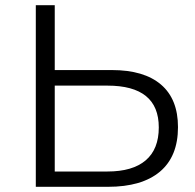

<svg xmlns="http://www.w3.org/2000/svg" viewBox="-20 -720 750 740"><path d="M411 -450Q535 -450 600.5 -394Q666 -338 666 -230Q666 -117 596.5 -58.5Q527 0 396 0H118V-700H191V-450ZM394 -59Q491 -59 541.5 -102Q592 -145 592 -229Q592 -390 394 -390H191V-59Z"/></svg>

Font: mBank
Style: Regular
Weight: 400
Designer: Julieta Ulanovsky
Foundry: Julieta Ulanovsky
Version: Version 7.200;PS 007.200;hotconv 1.0.88;makeotf.lib2.5.64775